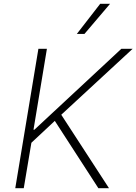

<svg xmlns="http://www.w3.org/2000/svg" viewBox="-20 -982 712 1002"><path d="M59.7 0 180.4 -727.3H224.8L154.8 -305H159.4L613.3 -727.3H672.2L299.7 -383.2L548.7 0H493.3L266 -351.2L143.8 -236.9L104 0ZM381 -805 502.8 -962H554.3L420.8 -805Z"/></svg>

Font: Inter UI Extra Light
Style: Italic
Weight: 200
Italic angle: -9.39999°
Designer: Rasmus Andersson
Foundry: rsms
Version: 3.2;8d6f07862